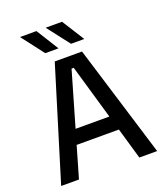

<svg xmlns="http://www.w3.org/2000/svg" viewBox="-149 -928 888 1029"><g transform="rotate(-20 295.0 -413.0)"><path d="M21 0 217 -639H372.5L568.5 0H467L301 -572H288.5L122.5 0ZM149 -178.5V-261.5H439.5V-178.5ZM180.5 -825.5 259 -699.5V-698H184.5L88 -824V-825.5ZM326.5 -825.5 406 -699.5V-698H331.5L234.5 -823.5V-825.5Z"/></g></svg>

Font: Anek Latin Medium
Style: Regular
Weight: 500
Designer: Yesha Goshar
Foundry: Ek Type
Version: Version 1.003